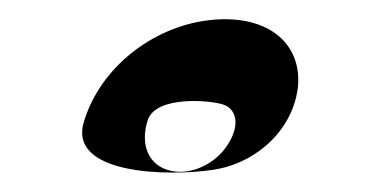

<svg xmlns="http://www.w3.org/2000/svg" viewBox="-20 -834 394 199"><path d="M67 -708C50 -653 154 -651 201 -658C247 -665 285 -701 289 -746C292 -792 254 -820 196 -813C138 -806 84 -764 67 -708ZM133 -709C141 -736 202 -730 213 -725C225 -720 229 -704 216 -684C204 -665 179 -652 157 -657C134 -662 125 -684 133 -709Z"/></svg>

Font: Drag You Down
Style: Regular
Weight: 400
Designer: Robert Jablonski
Foundry: Cannot Into Space Fonts
Version: Version 0.97